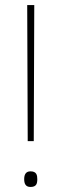

<svg xmlns="http://www.w3.org/2000/svg" viewBox="-20 -800 245 762"><path d="M90 -240H114L116 -780H88ZM101 -58C125 -58 128 -72 128 -89C128 -105 125 -120 101 -120C81 -120 76 -105 76 -89C76 -72 81 -58 101 -58Z"/></svg>

Font: Noto Sans Malayalam UI Condensed Thin
Style: Regular
Weight: 100
Width: 3
Designer: Jelle Bosma - Monotype Design Team
Foundry: Monotype Imaging Inc.
Version: Version 2.104